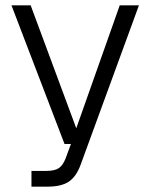

<svg xmlns="http://www.w3.org/2000/svg" viewBox="-20 -550 564 720"><path d="M98 150V91H152Q185 91 200.5 80.5Q216 70 226 44L246 -10H222L23 -530H95L266 -69L429 -530H501L283 66Q267 111 239 130.5Q211 150 157 150Z"/></svg>

Font: Geist Light
Style: Regular
Weight: 400
Designer: Basement.studio, Andrés Briganti, Mateo Zaragoza
Foundry: Basement.studio, Vercel, Andrés Briganti, Guido Ferreyra, Mateo Zaragoza
Version: Version 1.401